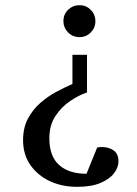

<svg xmlns="http://www.w3.org/2000/svg" viewBox="-20 -514 526 739"><path d="M347.2 -432.1Q347.2 -406.7 329.3 -388.9Q311.5 -371.1 286.1 -371.1Q259.8 -371.1 241.9 -389.4Q224.1 -407.7 224.1 -433.1Q224.1 -459 242.4 -476.6Q260.7 -494.1 286.1 -494.1Q311.5 -494.1 329.3 -476.1Q347.2 -458 347.2 -432.1ZM436 106.9Q436 130.4 418.9 152.8Q401.9 175.3 366.7 190.2Q331.5 205.1 276.9 205.1Q218.3 205.1 171.1 182.9Q124 160.6 96.4 120.4Q68.8 80.1 68.8 25.9Q68.8 -22 87.4 -57.1Q106 -92.3 135 -117.7Q164.1 -143.1 197 -160.6Q230 -178.2 258.8 -190.9V-303.2H314.9V-158.2Q283.7 -147.9 250 -125.2Q216.3 -102.5 193.1 -67.1Q169.9 -31.7 169.9 18.1Q169.9 87.4 207.5 121.1Q245.1 154.8 313 154.8L354 53.7Q354 53.7 361.8 52.7Q369.6 51.8 371.1 51.8Q398.4 51.8 417.2 64.9Q436 78.1 436 106.9Z"/></svg>

Font: Charis
Style: Regular
Weight: 400
Designer: Walt Agee, Miriam Martin, Annie Olsen, Victor Gaultney, Lorna Priest, Alan Ward, Bob Hallissy, Martin Hosken, Sharon Cor
Foundry: SIL Global
Version: Version 7.000